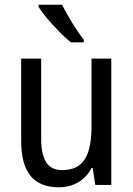

<svg xmlns="http://www.w3.org/2000/svg" viewBox="-20 -786 567 816"><path d="M244 -766H144V-757C168 -716 238 -641 281 -606H336V-617C307 -654 266 -720 244 -766ZM453 -537H369V-254C369 -127 337 -63 244 -63C183 -63 155 -106 155 -197V-537H70V-186C70 -59 119 10 230 10C288 10 341 -17 369 -72H374L385 0H453Z"/></svg>

Font: Noto Sans Oriya Cond
Style: Regular
Weight: 400
Width: 3
Designer: Amélie Bonet and Sol Matas
Foundry: Google LLC
Version: Version 2.006